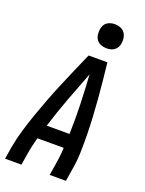

<svg xmlns="http://www.w3.org/2000/svg" viewBox="-175 -1042 849 1124"><g transform="rotate(20 250.0 -480.0)"><path d="M4 0 16 -74Q26 -130 42.5 -186Q59 -242 78.5 -297.5Q98 -353 119 -408Q140 -463 163 -517.5Q186 -572 209.5 -626.5Q233 -681 257 -735H374Q380 -681 385.5 -626.5Q391 -572 395.5 -517.5Q400 -463 403 -408Q406 -353 407 -297.5Q408 -242 406.5 -186Q405 -130 395 -74L383 0H282L294 -74Q298 -99 301 -125Q304 -151 305 -177H141Q134 -151 128 -125.5Q122 -100 118 -74L106 0ZM167 -265H309Q312 -358 309 -449.5Q306 -541 300 -633Q264 -541 230 -449.5Q196 -358 167 -265ZM340 -810Q322 -810 305.5 -816.5Q289 -823 279 -836.5Q269 -850 266.5 -867.5Q264 -885 267 -903Q269 -916 275 -927.5Q281 -939 292 -946.5Q303 -954 315.5 -957Q328 -960 340 -960Q358 -960 374.5 -953.5Q391 -947 401 -933.5Q411 -920 414 -902.5Q417 -885 414 -867Q412 -854 405.5 -842.5Q399 -831 388.5 -823.5Q378 -816 365.5 -813Q353 -810 340 -810Z"/></g></svg>

Font: Iosevka Curly Semibold Oblique
Style: Regular
Weight: 600
Italic angle: -9°
Monospace: yes
Designer: Belleve Invis
Foundry: Belleve Invis
Version: Version 11.1.0; ttfautohint (v1.8.3)